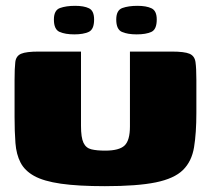

<svg xmlns="http://www.w3.org/2000/svg" viewBox="-20 -637 724 659"><path d="M654 -250Q654 -180 646 -131.5Q638 -83 608 -53.5Q578 -24 514.5 -11Q451 2 340 2Q248 2 189 -6.5Q130 -15 97.5 -33Q65 -51 50.5 -79Q36 -107 33 -146Q30 -185 30 -236V-362Q30 -403 32.5 -424Q35 -445 52.5 -452.5Q70 -460 113 -460H258V-205Q258 -165 266.5 -147Q275 -129 293.5 -124.5Q312 -120 341 -120Q389 -120 407.5 -137.5Q426 -155 426 -203V-460H569Q613 -460 630.5 -452.5Q648 -445 651 -424Q654 -403 654 -362ZM449 -519Q418 -519 398.5 -527.5Q379 -536 379 -570Q379 -602 400 -609.5Q421 -617 452 -617Q482 -617 500 -608.5Q518 -600 518 -570Q518 -536 499.5 -527.5Q481 -519 449 -519ZM235 -519Q204 -519 184.5 -527.5Q165 -536 165 -570Q165 -602 186 -609.5Q207 -617 238 -617Q268 -617 285.5 -608.5Q303 -600 303 -570Q303 -536 284.5 -527.5Q266 -519 235 -519Z"/></svg>

Font: Genos Black
Style: Regular
Weight: 900
Designer: Robert E. Leuschke
Foundry: Robert E. Leuschke
Version: Version 1.010